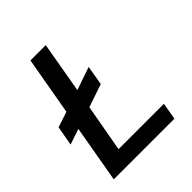

<svg xmlns="http://www.w3.org/2000/svg" viewBox="-195 -820 940 940"><g transform="rotate(-45 275.0 -350.0)"><path d="M48 0 100 -297 19 -270 37 -371 118 -398 171 -700H277L231 -435L350 -476L333 -375L213 -334L169 -88H483L468 0Z"/></g></svg>

Font: Rethink Sans Medium
Style: Italic
Weight: 500
Italic angle: -10°
Designer: The Rethink Sans project authors (Hans Thiessen). DM Sans designed by Colophon Foundry.
Foundry: Rethink Communications LLC
Version: Version 1.001